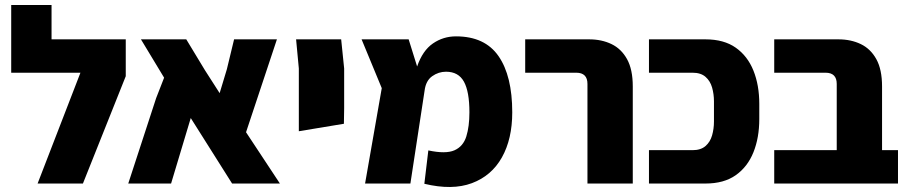

<svg xmlns="http://www.w3.org/2000/svg" viewBox="-20 -737 3651 771"><path d="M131 0 303 -445H25V-717H187V-579H485V-431L313 0Z M1104 0H912L746 -263L667 0H495L607 -343L639 -425L546 -579H728L803 -455L862 -363L891 -459L920 -579H1092L968 -206Z M1180 -210V-462L1169 -579H1350L1362 -462V-303L1361 -240Z M1446 0 1513 -383 1432 -579H1621L1655 -470Q1677 -534 1718.5 -562.5Q1760 -591 1811 -591Q1927 -591 1982 -511.5Q2037 -432 2037 -286Q2037 -179 1995.5 -105Q1954 -31 1875 -1.5Q1796 28 1684 1L1700 -133Q1770 -118 1805 -133.5Q1840 -149 1852.5 -189Q1865 -229 1865 -286Q1865 -369 1843 -409Q1821 -449 1771 -449Q1741 -449 1715.5 -431Q1690 -413 1685 -373L1628 0Z M2339 0V-400Q2339 -445 2294 -445H2089V-579H2346Q2396 -579 2435.5 -560Q2475 -541 2498 -499.5Q2521 -458 2521 -390V0Z M2586 0V-134H2761Q2794 -134 2813 -150.5Q2832 -167 2839.5 -193.5Q2847 -220 2847 -249V-330Q2847 -359 2839.5 -385.5Q2832 -412 2813 -428.5Q2794 -445 2761 -445H2586V-579H2813Q2887 -579 2934.5 -545.5Q2982 -512 3005.5 -453.5Q3029 -395 3029 -320V-259Q3029 -184 3005.5 -125.5Q2982 -67 2934.5 -33.5Q2887 0 2813 0Z M3089 0V-134H3340V-400Q3340 -445 3295 -445H3089V-579H3347Q3397 -579 3436.5 -560Q3476 -541 3499 -499.5Q3522 -458 3522 -390V-134H3586V0Z"/></svg>

Font: Assistant ExtraBold
Style: Regular
Weight: 800
Designer: Hebrew By Ben Nathan, Latin by Paul Hunt
Version: Version 3.000